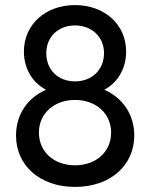

<svg xmlns="http://www.w3.org/2000/svg" viewBox="-20 -725 590 755"><path d="M275 10C414 10 508 -75 508 -192C508 -273 464 -340 390 -372C446 -402 476 -459 476 -522C476 -629 391 -705 275 -705C159 -705 74 -629 74 -522C74 -459 104 -402 161 -372C87 -340 43 -273 43 -192C43 -75 136 10 275 10ZM133 -204C133 -278 192 -332 275 -332C358 -332 417 -278 417 -204C417 -128 358 -75 275 -75C192 -75 133 -128 133 -204ZM162 -516C162 -580 209 -625 275 -625C341 -625 389 -580 389 -516C389 -450 341 -405 275 -405C209 -405 162 -450 162 -516Z"/></svg>

Font: MV Cash
Style: Regular
Weight: 400
Designer: Rodrigo Fuenzalida
Foundry: fragTYPE
Version: Version 1.100;Glyphs 3.1.2 (3151)